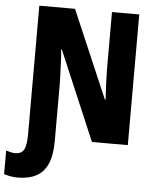

<svg xmlns="http://www.w3.org/2000/svg" viewBox="-106 -765 845 1045"><g transform="rotate(5 316.0 -243.0)"><path d="M31 228Q8 228 -10.5 224.5Q-29 221 -45 216V87Q-35 90 -22 93.5Q-9 97 6 97Q38 97 52 73.5Q66 50 66 -9V-714H261L466 -236H470Q469 -253 468 -271Q467 -289 466 -308.5Q465 -328 464.5 -347Q464 -366 463.5 -383Q463 -400 463 -414V-714H612V0H416L209 -487H205Q207 -473 208 -455Q209 -437 210 -417Q211 -397 211.5 -376.5Q212 -356 213 -337Q214 -318 214 -303V11Q214 90 193 137.5Q172 185 131 206.5Q90 228 31 228Z"/></g></svg>

Font: Noto Sans Display Condensed ExtraBold
Style: Regular
Weight: 800
Width: 3
Designer: Monotype Design Team
Foundry: Monotype Imaging Inc.
Version: Version 2.003